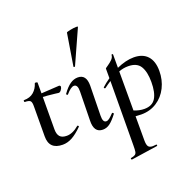

<svg xmlns="http://www.w3.org/2000/svg" viewBox="-167 -900 1350 1344"><g transform="rotate(-20 508.0 -228.0)"><path d="M312 -78Q315 -78 318 -74.5Q321 -71 319 -68Q277 -26 242 -7Q207 12 171 12Q70 12 71 -87L72 -306Q73 -340 63.5 -350Q54 -360 23 -360Q19 -360 18.5 -367Q18 -374 21 -374Q67 -374 94.5 -398Q122 -422 133 -459Q133 -462 140 -462Q145 -462 149 -460.5Q153 -459 153 -457V-377Q192 -379 286 -385Q291 -385 294 -381.5Q297 -378 297 -374Q296 -363 286 -350Q276 -337 265 -339L242 -342Q180 -349 153 -350L152 -109Q152 -72 168 -54.5Q184 -37 219 -37Q263 -37 311 -78Z M407 -83 411 -297Q412 -349 384 -349Q361 -349 325 -307Q323 -305 322 -305Q318 -305 315 -308.5Q312 -312 314 -315Q344 -357 371.5 -376Q399 -395 429 -395Q492 -395 492 -312L488 -89Q487 -38 513 -38Q524 -38 536.5 -47.5Q549 -57 568 -77Q570 -79 571 -79Q575 -79 578 -75.5Q581 -72 580 -69Q549 -28 524.5 -9.5Q500 9 471 9Q404 9 407 -83ZM434 -472Q431 -472 428.5 -473.5Q426 -475 427 -476L466 -716Q468 -720 495.5 -725.5Q523 -731 541 -731Q553 -731 552 -727L438 -474Q438 -472 434 -472Z M717 -1V178Q717 211 726 224Q735 237 759 237Q766 237 784 235H785Q789 235 789.5 240Q790 245 786 246L591 275Q587 276 585 270Q583 264 587 263Q609 259 618.5 252.5Q628 246 630.5 232Q633 218 633 185L636 -293Q611 -277 587 -259Q586 -258 584 -258Q580 -258 577.5 -262Q575 -266 578 -268Q600 -289 636 -314V-386Q636 -388 655.5 -401Q675 -414 690 -429Q705 -444 706 -462Q706 -466 711.5 -465.5Q717 -465 717 -461V-362Q786 -393 845 -393Q911 -393 946.5 -354.5Q982 -316 982 -243Q982 -176 954 -120Q926 -64 875.5 -31.5Q825 1 760 1Q749 1 717 -1ZM717 -335V-44Q757 -28 793 -28Q853 -28 878 -69.5Q903 -111 903 -189Q903 -265 877.5 -306.5Q852 -348 787 -348Q750 -348 717 -335Z"/></g></svg>

Font: Cormorant Upright SemiBold
Style: Regular
Weight: 600
Designer: Christian Thalmann (Catharsis Fonts)
Foundry: Catharsis Fonts
Version: Version 3.302